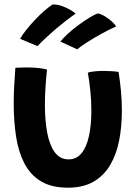

<svg xmlns="http://www.w3.org/2000/svg" viewBox="-20 -821 629 868"><path d="M377 -492.5Q388 -496.5 408.2 -498.5Q428.5 -500.5 448 -500.5Q464 -500.5 483.8 -499.2Q503.5 -498 516 -496Q523 -452.5 527 -408.2Q531 -364 531 -321Q531 -249.5 518.8 -186.5Q506.5 -123.5 478.2 -75.2Q450 -27 403 0.2Q356 27.5 287 27.5Q212.5 27.5 164.5 -1.8Q116.5 -31 89.8 -83.2Q63 -135.5 52.5 -204.8Q42 -274 42 -354Q42 -393.5 44.2 -434Q46.5 -474.5 49.5 -514.5Q61 -515.5 79.8 -515.8Q98.5 -516 114 -516Q136 -515.5 157.8 -513Q179.5 -510.5 192.5 -506.5Q188.5 -469 185.8 -428.2Q183 -387.5 183 -347.5Q183 -274 194 -218.2Q205 -162.5 228.5 -131.5Q252 -100.5 290 -100.5Q326 -100.5 348.8 -128.5Q371.5 -156.5 382.2 -206.2Q393 -256 393 -321Q393 -365 388.5 -409.8Q384 -454.5 377 -492.5ZM218 -801Q240 -801 260.8 -793.5Q281.5 -786 298 -776.2Q314.5 -766.5 322 -759.5Q299.5 -744 276.8 -726.2Q254 -708.5 232 -689.8Q210 -671 189 -651.5Q168 -632 149.5 -612.5L71 -645.5Q80 -662.5 97.5 -684.5Q115 -706.5 136.2 -729.2Q157.5 -752 179.2 -771Q201 -790 218 -801ZM423.5 -760.5Q442 -755.5 459 -744.2Q476 -733 488.5 -721.2Q501 -709.5 505 -701.5Q473 -687.5 438 -668Q403 -648.5 373.5 -629.8Q344 -611 329 -598L253 -633Q266.5 -650 288.8 -670.2Q311 -690.5 336.8 -709.2Q362.5 -728 385.5 -742Q408.5 -756 423.5 -760.5Z"/></svg>

Font: Grandstander Thin SemiBold
Style: Regular
Weight: 600
Version: Version 1.200